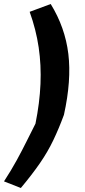

<svg xmlns="http://www.w3.org/2000/svg" viewBox="-51 -742 424 958"><path d="M53 196 -31 163Q6 106 33 56.5Q60 7 82 -37.5Q104 -82 126 -125Q147 -229 151 -323Q155 -417 142 -505.5Q129 -594 97 -683L202 -722Q274 -605 290 -473Q306 -341 268 -169Q243 -101 215 -42.5Q187 16 148 72.5Q109 129 53 196Z"/></svg>

Font: Nunito Sans 7pt Condensed ExtraBold
Style: Italic
Weight: 800
Width: 3
Italic angle: -9°
Designer: Vernon Adams
Foundry: Vernon Adams
Version: Version 3.101;gftools[0.9.27]